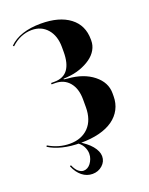

<svg xmlns="http://www.w3.org/2000/svg" viewBox="-126 -572 611 786"><g transform="rotate(-20 179.5 -179.5)"><path d="M138 10Q183 10 218.5 1Q254 -8 278.5 -25.5Q303 -43 316 -68Q329 -93 329 -124V-137Q329 -184 287 -217.5Q245 -251 177 -256L161 -258V-261L177 -262Q208 -264 234.5 -273.5Q261 -283 280.5 -297Q300 -311 310.5 -329.5Q321 -348 321 -369V-374Q321 -436 275.5 -470.5Q230 -505 150 -505Q105 -505 70 -493.5Q35 -482 12 -459L16 -455Q36 -474 59 -483.5Q82 -493 106 -493Q148 -493 173.5 -463.5Q199 -434 199 -385V-364Q199 -314 180 -288Q161 -262 121 -262H107V-256H121Q161 -256 184 -228.5Q207 -201 207 -154V-120Q207 -93 199.5 -71Q192 -49 177 -33.5Q162 -18 141.5 -10Q121 -2 95 -2Q71 -2 48 -8.5Q25 -15 3 -28L0 -23Q25 -7 60 1.5Q95 10 138 10ZM68 82 63 85Q75 114 95 130Q115 146 140 146Q165 146 183 130Q201 114 201 91Q201 80 196 68.5Q191 57 181.5 45.5Q172 34 158.5 23.5Q145 13 127 2H117Q138 15 146.5 31Q155 47 155 63Q155 75 151 85.5Q147 96 141 104Q135 112 127 116.5Q119 121 110 121Q99 121 88 112Q77 103 68 82Z"/></g></svg>

Font: Moniqa Black
Style: Regular
Weight: 900
Designer: Rajesh Rajput
Foundry: Rajesh Rajput
Version: Version 1.000